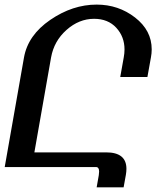

<svg xmlns="http://www.w3.org/2000/svg" viewBox="-35 -723 713 831"><path d="M500 87.9H383.3L392.6 35.2Q394 26.4 394 19.5Q394 0 380.4 0H-14.6L68.8 -474.1Q85.9 -570.8 182.6 -637Q279.3 -703.1 383.3 -703.1Q477.5 -703.1 549.6 -647.2Q621.6 -591.3 621.6 -509.3Q621.6 -492.2 618.2 -474.1L603 -389.6H485.4L500.5 -474.1Q503.9 -492.2 503.9 -508.8Q503.9 -564 468.3 -602.8Q432.6 -641.6 372.1 -641.6Q307.1 -641.6 252.9 -593.5Q198.7 -545.4 186 -474.1L113.8 -63.5H424.8Q512.2 -63.5 512.2 7.8Q512.2 19.5 509.8 33.7Z"/></svg>

Font: Kelvinch
Style: Bold Italic
Weight: 700
Italic angle: -10°
Designer: Paul James Miller
Foundry: High-Logic / Made with FontCreator
Version: Version 3.30 September 23, 2016